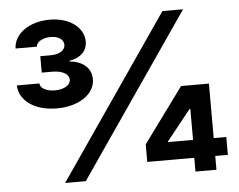

<svg xmlns="http://www.w3.org/2000/svg" viewBox="-52 -795 1069 858"><g transform="rotate(-5 482.5 -366.5)"><path d="M206 0H298.7L798.7 -727.3H706ZM29.1 -453.1C30.9 -385.7 97.7 -335.2 198.9 -335.2C296.9 -335.2 370 -383.5 370 -451.3C370 -499.3 335.9 -533 273.1 -539.1V-542.6C320.7 -549 353 -579.2 353 -621.4C353 -683.2 291.9 -733 200.6 -733C110.1 -733 40.1 -685.4 37.6 -617.9H133.2C134.9 -640.3 164.1 -655.5 198.2 -655.5C234.4 -655.5 256.7 -638.5 256.7 -615.1C256.7 -590.6 229.8 -574.2 191.4 -574.2H144.9V-500.4H191.4C239.3 -500.4 267 -482.6 267 -458.1C267 -432.9 236.5 -416.2 196.4 -416.2C159.8 -416.2 131.7 -430.8 130 -453.1ZM579.9 -61.8H790.8V0H884.9V-61.8H941.4V-142H884.9V-386.4H759.9L579.9 -140.6ZM680.4 -142V-145.2L788.4 -280.5H792.3V-142Z"/></g></svg>

Font: GiG Sans
Style: Bold
Weight: 700
Designer: Andreas Faust
Version: Version 1.100;FEAKit 1.0